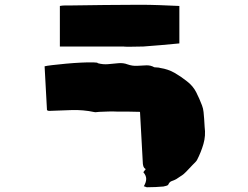

<svg xmlns="http://www.w3.org/2000/svg" viewBox="-20 -764 1040 805"><path d="M269 -741Q343 -742 417.5 -743Q492 -744 566 -744Q607 -744 648 -742.5Q689 -741 732 -739V-582Q695 -578 656.5 -575Q618 -572 581 -569Q548 -568 523 -568Q498 -568 498 -569H231V-739Q241 -741 251 -741Q261 -741 269 -741ZM600 21Q596 22 592 20Q588 18 583 17Q593 0 593 -14Q593 -28 581 -42Q583 -45 585.5 -48Q588 -51 591 -55Q584 -59 582 -64.5Q580 -70 579 -77Q576 -132 573 -186Q570 -240 567 -295Q544 -296 521 -296Q498 -296 475 -296Q455 -297 435.5 -296.5Q416 -296 396 -295Q390 -295 385.5 -294Q381 -293 376 -294Q329 -304 281 -302.5Q233 -301 185 -299Q184 -299 181.5 -300Q179 -301 177 -302L167 -486Q174 -488 199 -491Q224 -494 256.5 -497Q289 -500 320 -501.5Q351 -503 371 -502.5Q391 -502 390 -499Q412 -493 433.5 -495Q455 -497 476 -499Q497 -501 515 -494Q535 -487 554.5 -488Q574 -489 592.5 -490Q611 -491 627 -482Q634 -481 640 -481Q646 -481 652 -479Q685 -474 712 -458.5Q739 -443 764 -423Q789 -404 802.5 -377.5Q816 -351 827 -322Q832 -309 833.5 -294Q835 -279 836 -265Q837 -257 837 -248.5Q837 -240 838 -232Q843 -195 833 -160.5Q823 -126 806 -93Q803 -88 798 -83Q793 -78 788 -73Q779 -64 770 -54Q761 -44 751 -35Q744 -29 735.5 -24Q727 -19 719 -13Q710 -8 700.5 -5Q691 -2 686 9Q685 13 677.5 15Q670 17 665 18Q632 21 600 21Z"/></svg>

Font: Palette Mosaic
Style: Regular
Weight: 400
Designer: Shibuyafont
Version: Version 1.001